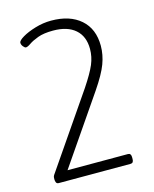

<svg xmlns="http://www.w3.org/2000/svg" viewBox="-108 -779 686 853"><g transform="rotate(-15 235.0 -353.0)"><path d="M56 0Q47 0 44 -6.5Q41 -13 41 -22Q41 -27 41.5 -31Q42 -35 45 -40L277 -378Q315 -435 329.5 -469.5Q344 -504 344 -540Q344 -598 308 -629.5Q272 -661 206 -661Q163 -661 136 -651Q109 -641 94 -630.5Q79 -620 71 -620Q66 -620 59 -628.5Q52 -637 52 -646Q52 -656 75.5 -670Q99 -684 135.5 -695Q172 -706 209 -706Q295 -706 344.5 -662.5Q394 -619 394 -541Q394 -500 378.5 -458.5Q363 -417 320 -354L108 -45H386Q400 -45 400 -27V-18Q400 0 386 0Z"/></g></svg>

Font: Asap Condensed ExtraLight
Style: Regular
Weight: 200
Width: 3
Designer: Pablo Cosgaya
Foundry: Omnibus-Type
Version: Version 3.001; ttfautohint (v1.8.4.7-5d5b)